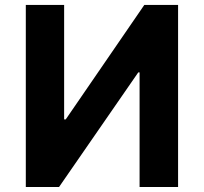

<svg xmlns="http://www.w3.org/2000/svg" viewBox="-20 -747 815 767"><path d="M83.1 0H215.9L532.3 -457.7H537.6V0H691.4V-727.3H556.5L242.5 -269.9H236.2V-727.3H83.1Z"/></svg>

Font: Inter-Hewn
Style: Bold
Weight: 700
Designer: Rasmus Andersson
Foundry: rsms
Version: Version 3.012;git-f93a4a705